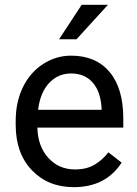

<svg xmlns="http://www.w3.org/2000/svg" viewBox="-20 -770 570 800"><path d="M45.4 0ZM287.6 9.8Q180.2 9.8 112.8 -60.8Q45.4 -131.3 45.4 -249.5V-266.1Q45.4 -344.7 75.4 -406.5Q105.5 -468.3 159.4 -503.2Q213.4 -538.1 276.4 -538.1Q379.4 -538.1 436.5 -470.2Q493.7 -402.3 493.7 -275.9V-238.3H135.7Q137.7 -160.2 181.4 -112.1Q225.1 -64 292.5 -64Q340.3 -64 373.5 -83.5Q406.7 -103 431.6 -135.3L486.8 -92.3Q420.4 9.8 287.6 9.8ZM276.4 -463.9Q221.7 -463.9 184.6 -424.1Q147.5 -384.3 138.7 -312.5H403.3V-319.3Q399.4 -388.2 366.2 -426Q333 -463.9 276.4 -463.9ZM320.3 -750H429.7L298.8 -606.4H226.1Z"/></svg>

Font: Roboto
Style: Regular
Weight: 400
Designer: Google
Version: Version 2.134; 2016; ttfautohint (v1.6)